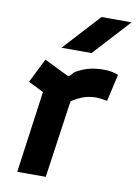

<svg xmlns="http://www.w3.org/2000/svg" viewBox="-85 -806 614 862"><g transform="rotate(10 222.0 -375.0)"><path d="M55 0 117 -448 173 -340 37 -407 92 -518 198 -466Q208 -461 215 -468L230 -485Q261 -503 290.5 -511Q320 -519 359 -519Q379 -519 395 -516Q411 -513 425 -507L397 -384Q383 -386 370 -388Q357 -390 344 -390Q324 -390 305 -385.5Q286 -381 265 -370.5Q244 -360 219 -342L241 -392L185 0ZM154 -583 307 -750H444L291 -583Z"/></g></svg>

Font: Finlandica SemiBold
Style: Italic
Weight: 600
Italic angle: -8°
Designer: Niklas Ekholm, Juho Hiilivirta, Jaakko Suomalainen
Foundry: Helsinki Type Studio
Version: Version 1.063